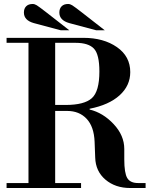

<svg xmlns="http://www.w3.org/2000/svg" viewBox="-20 -944 751 964"><path d="M13 -729V-754H399Q500 -754 567 -707.5Q634 -661 634 -582Q634 -514 580.5 -465.5Q527 -417 430 -398V-394Q497 -378 550.5 -321Q604 -264 604 -196V-144Q604 -75 619 -50Q634 -25 673 -25H711V0H634Q559 0 509.5 -42Q460 -84 458 -153L455 -232Q452 -308 415 -347.5Q378 -387 317 -387H257V-25H387V0H13V-25H123V-729ZM359 -729H257V-417H309Q403 -417 441 -451Q479 -485 479 -585Q479 -671 451.5 -700Q424 -729 359 -729ZM506 -792H463L328 -828Q278 -842 278 -881Q278 -901 289.5 -912.5Q301 -924 322 -924Q332 -924 342.5 -917.5Q353 -911 388 -884ZM328 -792H285L150 -828Q100 -842 100 -881Q100 -901 111.5 -912.5Q123 -924 144 -924Q154 -924 164.5 -917.5Q175 -911 210 -884Z"/></svg>

Font: Libre Bodoni
Style: Regular
Weight: 400
Designer: Pablo Impallari, Rodrigo Fuenzalida
Foundry: Pablo Impallari, Rodrigo Fuenzalida
Version: Version 1.001